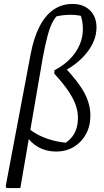

<svg xmlns="http://www.w3.org/2000/svg" viewBox="-20 -759 526 973"><path d="M13 194 9 184 135 -483Q151 -568 180.5 -625Q210 -682 252 -710.5Q294 -739 347 -739Q403 -739 436 -706.5Q469 -674 469 -620Q469 -554 420.5 -492.5Q372 -431 284 -387L307 -419Q378 -344 408 -287.5Q438 -231 438 -173Q438 -120 415.5 -79Q393 -38 354 -14.5Q315 9 263 9Q215 9 175 -13Q135 -35 112 -74L121 -112Q146 -89 181 -72Q216 -55 256 -45.5Q296 -36 336 -34L267 -14Q375 -50 375 -162Q375 -194 363.5 -227Q352 -260 325.5 -299Q299 -338 255 -386L256 -403Q325 -439 362.5 -494Q400 -549 400 -612Q400 -657 385 -691L422 -670Q401 -677 381 -680.5Q361 -684 338 -684Q313 -684 289.5 -680.5Q266 -677 240 -669L286 -695Q264 -678 249 -651.5Q234 -625 222 -581Q210 -537 197 -468L83 194Z"/></svg>

Font: Piazzolla 24pt
Style: Italic
Weight: 400
Italic angle: -11.3°
Designer: Juan Pablo del Peral
Foundry: Huerta Tipografica
Version: Version 2.005